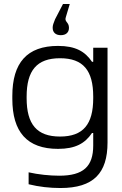

<svg xmlns="http://www.w3.org/2000/svg" viewBox="-20 -740 613 966"><path d="M521 -23V-500H449V-429H443C408 -481 360 -509 272 -509C116 -509 42 -424 42 -257V-243C42 -76 116 9 272 9C360 9 408 -19 443 -71H449V-8C449 97 400 144 278 144C230 144 172 138 124 127V187C176 200 231 206 284 206C451 206 521 131 521 -23ZM114 -246V-254C114 -385 165 -447 282 -447C399 -447 449 -385 449 -254V-246C449 -115 399 -53 282 -53C165 -53 114 -115 114 -246ZM245 -600C245 -577 260 -563 286 -563C312 -563 327 -577 327 -600C327 -630 303 -629 311 -653L331 -720H297L257 -643C249 -623 245 -613 245 -601Z"/></svg>

Font: LT Wave Alt Light
Style: Regular
Weight: 300
Designer: Daniel Lyons
Version: Version 2.5 (Glyphs App)